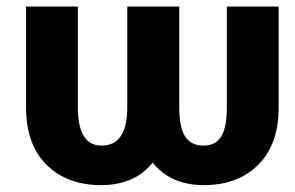

<svg xmlns="http://www.w3.org/2000/svg" viewBox="-20 -548 890 579"><path d="M285.2 10.3Q182.6 10.3 120.6 -50.8Q58.6 -111.8 58.6 -224.6V-528.3H214.8V-224.6Q214.8 -108.9 286.1 -108.9Q363.8 -108.9 363.8 -224.6V-528.3H520.5V-224.6Q520.5 -164.6 538.1 -136.7Q555.7 -108.9 593.8 -108.9Q630.9 -108.9 647.5 -137Q664.1 -165 664.1 -224.6V-528.3H820.3V-224.6Q820.3 -111.8 758.5 -50.8Q696.8 10.3 594.7 10.3Q494.6 10.3 440.4 -57.6Q412.6 -22.9 373.3 -6.3Q334 10.3 285.2 10.3Z"/></svg>

Font: Roboto Slab ExtraBold
Style: Regular
Weight: 800
Designer: Google
Version: Version 2.001; ttfautohint (v1.8.3)